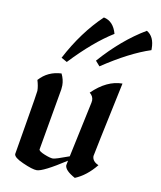

<svg xmlns="http://www.w3.org/2000/svg" viewBox="-85 -818 750 897"><g transform="rotate(10 290.0 -369.0)"><path d="M331.1 11.7Q281.7 -15.1 281.7 -39.6Q281.7 -42.5 286.1 -62Q179.2 7.3 149.4 7.3Q128.9 7.3 82 -13.7Q37.6 -33.2 37.6 -49.8L62.5 -197.8Q88.4 -350.6 88.4 -358.4Q88.4 -380.4 79.6 -408.7Q121.1 -455.1 185.5 -458Q198.7 -431.2 198.7 -403.8Q198.7 -394.5 197.3 -384.8L146 -90.8Q146 -82 173.6 -70.8Q201.2 -59.6 214.4 -59.6Q226.6 -59.6 290.5 -83.5L346.7 -347.7Q348.1 -353.5 348.1 -358.9Q348.1 -378.9 330.6 -392.6Q400.4 -460.9 474.1 -460.9Q399.4 -108.9 399.4 -104Q399.4 -78.6 429.7 -65.9Q385.3 -10.7 331.1 11.7ZM200.2 -515.1 172.9 -530.3Q241.2 -660.6 335 -750Q381.3 -740.7 397 -683.1Q305.2 -626.5 200.2 -515.1ZM354 -521.5 333.5 -544.9Q433.1 -658.2 543.5 -723.6Q580.1 -702.6 580.1 -645.5V-638.2Q481 -606 354 -521.5Z"/></g></svg>

Font: Balgruf
Style: Italic
Weight: 500
Italic angle: -12°
Designer: Paul James Miller
Foundry: High-Logic / Made with FontCreator
Version: Version 1.201;March 28, 2021;FontCreator 13.0.0.2683 64-bit